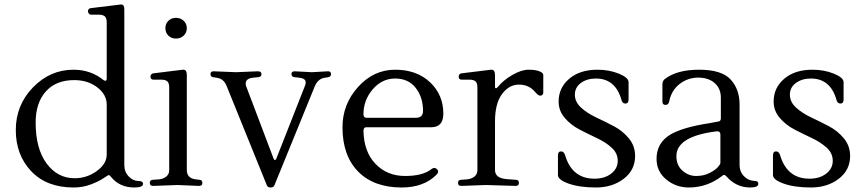

<svg xmlns="http://www.w3.org/2000/svg" viewBox="-20 -820 3833 851"><path d="M518 -800Q531 -800 531 -779V-89Q531 -58 550.5 -38Q570 -18 592 -18Q614 -18 614 -5Q614 11 575 11Q510 11 472 -36Q466 -44 462.5 -44Q459 -44 438.5 -30Q418 -16 382.5 -2.5Q347 11 306 11Q187 11 118.5 -61Q50 -133 50 -243.5Q50 -354 126 -432.5Q202 -511 306 -511Q382 -511 439 -465Q443 -462 448 -462Q453 -462 453 -475V-720Q453 -740 444.5 -747.5Q436 -755 417 -755H383Q378 -755 374 -759.5Q370 -764 370 -769Q370 -783 383 -784L515 -800Q516 -800 518 -800ZM453 -135V-356Q453 -401 411 -433Q369 -465 309 -465Q228 -465 183 -414.5Q138 -364 138 -277Q138 -161 186.5 -95.5Q235 -30 311 -30Q365 -30 409 -62Q453 -94 453 -135Z M865 -23Q877 -22 877 -9Q877 4 862 4L767 0L659 4Q644 4 644 -9Q644 -22 656 -23L684 -25Q704 -27 717 -37.5Q730 -48 730 -66V-432Q730 -452 721.5 -459.5Q713 -467 694 -467H660Q647 -467 647 -480Q647 -493 660 -495L790 -511Q808 -513 808 -488V-66Q808 -30 848 -25ZM726.5 -662Q713 -675 713 -695Q713 -715 726.5 -728Q740 -741 760 -741Q780 -741 794 -728Q808 -715 808 -695Q808 -675 794 -662Q780 -649 760 -649Q740 -649 726.5 -662Z M1434 -504Q1447 -504 1447 -492Q1447 -480 1436 -478L1417 -475Q1389 -470 1375 -437L1196 2Q1192 11 1179.5 11Q1167 11 1163 2L984 -440Q972 -470 943 -475L924 -478Q913 -480 913 -492Q913 -504 927 -504L1026 -500L1122 -504Q1139 -504 1139 -492Q1139 -480 1126 -478L1105 -476Q1069 -473 1069 -450Q1069 -442 1071 -438L1193 -116Q1195 -111 1198.5 -111Q1202 -111 1204 -115L1331 -438Q1335 -447 1335 -455Q1335 -473 1304 -476L1284 -478Q1272 -480 1272 -492Q1272 -504 1286 -504L1362 -500Z M1945 -316Q1945 -256 1891 -256H1603Q1591 -256 1591 -239Q1593 -147 1644.5 -93.5Q1696 -40 1775.5 -40Q1855 -40 1893 -71Q1906 -81 1917 -70Q1928 -59 1914 -45Q1858 11 1760 11Q1637 11 1567.5 -59.5Q1498 -130 1498 -256Q1498 -358 1567 -434.5Q1636 -511 1731.5 -511Q1827 -511 1886 -455.5Q1945 -400 1945 -316ZM1855 -329Q1855 -389 1822.5 -430.5Q1790 -472 1731.5 -472Q1673 -472 1632 -424Q1591 -376 1591 -314Q1591 -298 1604 -298H1824Q1855 -298 1855 -329Z M2158 -511Q2174 -511 2174 -488V-434Q2174 -429 2178 -429Q2182 -429 2187 -435Q2210 -464 2250.5 -487.5Q2291 -511 2322.5 -511Q2354 -511 2371 -504Q2388 -497 2388 -488V-411Q2388 -396 2374 -396Q2366 -396 2353 -411Q2325 -445 2280.5 -445Q2236 -445 2205 -403Q2174 -361 2174 -282V-66Q2174 -30 2227 -26L2268 -23Q2280 -22 2280 -9Q2280 4 2265 4L2133 0L2025 4Q2010 4 2010 -9Q2010 -22 2022 -23L2050 -25Q2070 -27 2083 -37.5Q2096 -48 2096 -66V-432Q2096 -452 2087.5 -459.5Q2079 -467 2060 -467H2026Q2013 -467 2013 -480Q2013 -493 2026 -495L2156 -511Q2157 -511 2158 -511Z M2795 -129Q2795 -66 2744.5 -27.5Q2694 11 2621.5 11Q2549 11 2501 -6Q2453 -23 2453 -44V-131Q2453 -149 2466.5 -149Q2480 -149 2485 -131Q2516 -28 2615 -28Q2660 -28 2689 -50.5Q2718 -73 2718 -107Q2718 -141 2691 -165.5Q2664 -190 2625.5 -208Q2587 -226 2548.5 -246Q2510 -266 2483 -297.5Q2456 -329 2456 -370Q2456 -431 2503 -471Q2550 -511 2628 -511Q2680 -511 2723 -493.5Q2766 -476 2766 -456V-379Q2766 -361 2752 -361Q2738 -361 2734 -379Q2707 -472 2621 -472Q2582 -472 2555 -452.5Q2528 -433 2528 -400.5Q2528 -368 2555.5 -343Q2583 -318 2622.5 -299.5Q2662 -281 2701 -260.5Q2740 -240 2767.5 -206.5Q2795 -173 2795 -129Z M3341 -5Q3341 11 3305 11Q3243 11 3200 -38Q3193 -45 3189.5 -45Q3186 -45 3179 -39Q3114 11 3033 11Q2976 11 2933 -24.5Q2890 -60 2890 -116Q2890 -187 2952 -224Q3007 -256 3124 -274Q3152 -279 3162 -281Q3175 -282 3175 -295V-387Q3175 -428 3147.5 -452Q3120 -476 3074.5 -476Q3029 -476 2992.5 -448Q2956 -420 2946 -370Q2943 -355 2929.5 -355Q2916 -355 2916 -370V-445Q2916 -462 2927 -470Q2980 -511 3079 -511Q3178 -511 3218 -468Q3258 -425 3258 -357V-90Q3258 -58 3278.5 -38Q3299 -18 3327 -18Q3341 -18 3341 -5ZM3173 -98V-223Q3173 -238 3160 -238Q3159 -238 3157 -238Q2978 -216 2978 -128Q2978 -87 3005 -63.5Q3032 -40 3065.5 -40Q3099 -40 3124.5 -53Q3150 -66 3161.5 -79Q3173 -92 3173 -98Z M3748 -129Q3748 -66 3697.5 -27.5Q3647 11 3574.5 11Q3502 11 3454 -6Q3406 -23 3406 -44V-131Q3406 -149 3419.5 -149Q3433 -149 3438 -131Q3469 -28 3568 -28Q3613 -28 3642 -50.5Q3671 -73 3671 -107Q3671 -141 3644 -165.5Q3617 -190 3578.5 -208Q3540 -226 3501.5 -246Q3463 -266 3436 -297.5Q3409 -329 3409 -370Q3409 -431 3456 -471Q3503 -511 3581 -511Q3633 -511 3676 -493.5Q3719 -476 3719 -456V-379Q3719 -361 3705 -361Q3691 -361 3687 -379Q3660 -472 3574 -472Q3535 -472 3508 -452.5Q3481 -433 3481 -400.5Q3481 -368 3508.5 -343Q3536 -318 3575.5 -299.5Q3615 -281 3654 -260.5Q3693 -240 3720.5 -206.5Q3748 -173 3748 -129Z"/></svg>

Font: Lustria
Style: Regular
Weight: 400
Designer: Matthew Desmond
Foundry: Matthew Desmond
Version: Version 001.001; ttfautohint (v1.6)